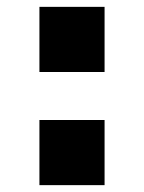

<svg xmlns="http://www.w3.org/2000/svg" viewBox="-20 -540 420 560"><path d="M95 0V-190H285V0ZM95 -330V-520H285V-330Z"/></svg>

Font: Quantico
Style: Bold
Weight: 700
Designer: Matt Desmond
Foundry: MADtype
Version: Version 2.002